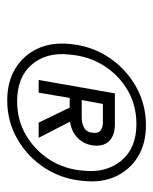

<svg xmlns="http://www.w3.org/2000/svg" viewBox="35 -788 433 544"><g transform="rotate(90 252.0 -515.5)"><path d="M264 -319Q211 -319 173.5 -342Q136 -365 117.5 -404.5Q99 -444 104 -495Q109 -556 141 -605Q173 -654 223.5 -683Q274 -712 334 -712Q387 -712 424 -689Q461 -666 479.5 -626Q498 -586 492 -534Q487 -474 455.5 -425.5Q424 -377 374 -348Q324 -319 264 -319ZM327 -408 278 -509H318L370 -408ZM267 -347Q320 -347 363 -372.5Q406 -398 432.5 -440Q459 -482 463 -534Q470 -600 434.5 -642.5Q399 -685 331 -685Q277 -685 234 -659.5Q191 -634 164.5 -591Q138 -548 134 -494Q127 -430 162.5 -388.5Q198 -347 267 -347ZM206 -408 244 -624H332Q362 -624 378 -609Q394 -594 392 -566Q389 -534 366.5 -515Q344 -496 309 -496H257L242 -408ZM263 -530H314Q330 -530 342.5 -537.5Q355 -545 356 -564Q357 -578 348.5 -584Q340 -590 325 -590H274Z"/></g></svg>

Font: DM Sans ExtraLight
Style: Italic
Weight: 250
Italic angle: -10°
Designer: Colophon Foundry, Jonny Pinhorn
Foundry: Colophon Foundry
Version: Version 4.004;gftools[0.9.30]